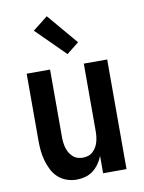

<svg xmlns="http://www.w3.org/2000/svg" viewBox="-87 -829 673 897"><g transform="rotate(-10 250.0 -380.0)"><path d="M204 8Q180 8 157 0Q134 -8 116.5 -24Q99 -40 88 -61.5Q77 -83 70.5 -106Q64 -129 61.5 -152.5Q59 -176 59 -200V-520H170V-200Q170 -187 171.5 -174Q173 -161 176.5 -148.5Q180 -136 186.5 -125Q193 -114 202.5 -105Q212 -96 224.5 -92Q237 -88 250 -88Q263 -88 275.5 -92Q288 -96 297.5 -105Q307 -114 313.5 -125Q320 -136 323.5 -148.5Q327 -161 328.5 -174Q330 -187 330 -200V-520H441V0H330V-82Q322 -62 310 -45Q298 -28 281.5 -15.5Q265 -3 245 2.5Q225 8 204 8ZM263 -577 127 -712 198 -768 321 -623Z"/></g></svg>

Font: Iosevka Curly
Style: Bold
Weight: 700
Monospace: yes
Designer: Belleve Invis
Foundry: Belleve Invis
Version: Version 22.1.2; ttfautohint (v1.8.4)